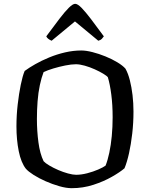

<svg xmlns="http://www.w3.org/2000/svg" viewBox="-20 -984 784 1004"><path d="M355 0Q326 0 289.5 -10.5Q253 -21 218 -36.5Q183 -52 155.5 -69.5Q128 -87 115 -102Q90 -134 78 -193.5Q66 -253 66 -323Q66 -381 72.5 -437.5Q79 -494 88.5 -540.5Q98 -587 109 -613Q132 -630 164.5 -648.5Q197 -667 237 -683.5Q277 -700 320 -710Q363 -720 405 -720Q430 -720 463.5 -711.5Q497 -703 531.5 -689Q566 -675 594 -658Q622 -641 636 -625Q650 -600 659 -564.5Q668 -529 673 -487Q678 -445 678 -400Q678 -342 671.5 -285.5Q665 -229 654.5 -182Q644 -135 631 -104Q608 -84 565 -59.5Q522 -35 468 -17.5Q414 0 355 0ZM378 -70Q405 -70 436 -78Q467 -86 493.5 -97.5Q520 -109 532 -118Q543 -145 551.5 -185Q560 -225 564.5 -272.5Q569 -320 569 -371Q569 -435 562 -489.5Q555 -544 544 -580Q539 -587 520 -598.5Q501 -610 475.5 -621.5Q450 -633 423.5 -640.5Q397 -648 377 -648Q353 -648 321 -641.5Q289 -635 259 -626Q229 -617 208 -607Q197 -579 188.5 -539.5Q180 -500 176.5 -454Q173 -408 173 -362Q173 -299 181 -239.5Q189 -180 208 -141Q217 -131 238 -118.5Q259 -106 284.5 -95Q310 -84 335.5 -77Q361 -70 378 -70ZM250 -771Q240 -775 232.5 -781Q225 -787 222 -794Q262 -848 291 -886Q320 -924 340.5 -944Q361 -964 373 -964Q386 -964 406.5 -943Q427 -922 456 -884Q485 -846 523 -794Q520 -789 513 -781.5Q506 -774 494 -771L372 -872Z"/></svg>

Font: Texturina Medium 12pt
Style: Regular
Weight: 400
Version: Version 1.002